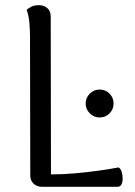

<svg xmlns="http://www.w3.org/2000/svg" viewBox="-20 -722 520 742"><path d="M176 -658 177 -48Q222 -48 268 -52Q314 -56 358 -62Q402 -68 438 -75Q446 -71 450 -58.5Q454 -46 454 -32.5Q454 -19 449.5 -9.5Q445 0 434 0H143Q123 0 110 -12Q97 -24 97 -45L96 -577Q96 -607 93.5 -634.5Q91 -662 83 -684Q89 -690 101 -696Q113 -702 130 -702Q150 -702 163 -690.5Q176 -679 176 -658ZM365 -268Q343 -268 327 -284Q311 -300 311 -322Q311 -344 327 -360Q343 -376 365 -376Q388 -376 403.5 -360Q419 -344 419 -322Q419 -300 403.5 -284Q388 -268 365 -268Z"/></svg>

Font: Arima
Style: Regular
Weight: 400
Designer: Joana Correia and Natanael Gama
Foundry: NDISCOVER
Version: Version 1.101;gftools[0.9.23]